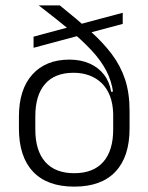

<svg xmlns="http://www.w3.org/2000/svg" viewBox="-20 -683 553 715"><path d="M256.5 12Q155.5 12 103 -43.8Q50.5 -99.5 50.5 -204.5V-249Q50.5 -350 100.5 -405.5Q150.5 -461 238.5 -461Q281 -461 314 -446.2Q347 -431.5 367.5 -404.8Q388 -378 394 -341L410.5 -343.5L401.5 -259.5Q400.5 -297 389.5 -325.5Q378.5 -354 358.8 -373.2Q339 -392.5 312.5 -402.2Q286 -412 254 -412Q184 -412 147.8 -370.2Q111.5 -328.5 111.5 -250V-201Q111.5 -122 148.5 -80Q185.5 -38 256.5 -38Q327.5 -38 364.5 -80Q401.5 -122 401.5 -201Q401.5 -223.5 401.5 -244.8Q401.5 -266 401.5 -290Q401 -304.5 401 -314.5Q401 -324.5 401.5 -338Q395.5 -382 375.8 -419.8Q356 -457.5 321.5 -494.8Q287 -532 237.8 -572.8Q188.5 -613.5 124 -663H202.5Q266 -612 314.5 -568.8Q363 -525.5 396 -481.8Q429 -438 445.8 -387.2Q462.5 -336.5 462.5 -270V-204.5Q462.5 -99.5 410 -43.8Q357.5 12 256.5 12ZM437 -594 105 -505V-546.5L437 -635.5Z"/></svg>

Font: Anek Devanagari Medium Light
Style: Regular
Weight: 300
Version: Version 1.003